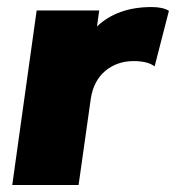

<svg xmlns="http://www.w3.org/2000/svg" viewBox="-20 -530 504 550"><path d="M414.1 -509.8Q446.8 -509.8 463.9 -499L422.9 -339.8Q403.3 -355 362.8 -355Q315.9 -355 282.2 -327.4Q248.5 -299.8 240.2 -248L205.1 0H15.1L85 -500H264.2L257.8 -454.1Q316.4 -509.8 414.1 -509.8Z"/></svg>

Font: Human Sans Black
Style: Italic
Weight: 800
Italic angle: -8°
Designer: Tim Radville
Foundry: Continuum
Version: Version 1.000;FEAKit 1.0